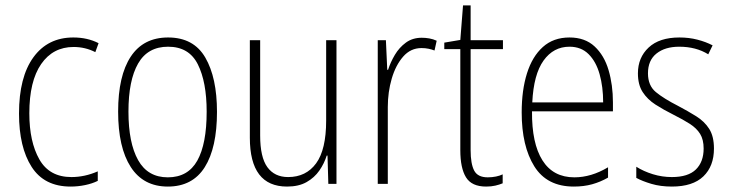

<svg xmlns="http://www.w3.org/2000/svg" viewBox="-20 -677 2687 707"><path d="M240 10Q143 10 96.5 -62.5Q50 -135 50 -259Q50 -393 103 -466Q156 -539 250 -539Q302 -539 343 -518L331 -485Q294 -504 251 -504Q175 -504 131.5 -441Q88 -378 88 -260Q88 -155 125 -90Q162 -25 243 -25Q292 -25 340 -46V-11Q320 -1 293.5 4.5Q267 10 240 10Z M779 -265Q779 -133 734 -61.5Q689 10 598 10Q508 10 461.5 -62Q415 -134 415 -266Q415 -398 461.5 -468.5Q508 -539 599 -539Q693 -539 736 -465Q779 -391 779 -265ZM453 -266Q453 -151 488.5 -87.5Q524 -24 598 -24Q672 -24 706.5 -85.5Q741 -147 741 -266Q741 -375 708.5 -440Q676 -505 599 -505Q524 -505 488.5 -443Q453 -381 453 -266Z M1219 -529V0H1189L1186 -104H1183Q1174 -75 1156 -49Q1138 -23 1109 -6.5Q1080 10 1037 10Q900 10 900 -170V-529H938V-178Q938 -98 964.5 -61.5Q991 -25 1041 -25Q1107 -25 1144 -75.5Q1181 -126 1181 -233V-529Z M1533 -538Q1547 -538 1561 -535.5Q1575 -533 1588 -527L1580 -491Q1570 -495 1558 -497.5Q1546 -500 1532 -500Q1492 -500 1464.5 -468.5Q1437 -437 1422.5 -387.5Q1408 -338 1408 -283V0H1371V-529H1401L1406 -420H1409Q1418 -448 1434 -475Q1450 -502 1474.5 -520Q1499 -538 1533 -538Z M1776 -24Q1792 -24 1806.5 -27Q1821 -30 1831 -35V-2Q1819 3 1804 6.5Q1789 10 1770 10Q1717 10 1696 -24Q1675 -58 1675 -124V-496H1616V-520L1675 -530L1685 -657H1713V-529H1832V-496H1713V-124Q1713 -74 1726 -49Q1739 -24 1776 -24Z M2077 -539Q2134 -539 2169.5 -506Q2205 -473 2221 -418.5Q2237 -364 2237 -300V-267H1939Q1938 -149 1977.5 -86.5Q2017 -24 2095 -24Q2157 -24 2219 -61V-23Q2191 -7 2160.5 1.5Q2130 10 2093 10Q1994 10 1947.5 -64.5Q1901 -139 1901 -263Q1901 -345 1920.5 -407Q1940 -469 1979 -504Q2018 -539 2077 -539ZM2077 -505Q2018 -505 1981.5 -454Q1945 -403 1940 -300H2201Q2201 -357 2188 -403.5Q2175 -450 2147.5 -477.5Q2120 -505 2077 -505Z M2609 -130Q2609 -65 2570 -27.5Q2531 10 2454 10Q2412 10 2378.5 0Q2345 -10 2323 -22V-63Q2350 -46 2384 -35.5Q2418 -25 2454 -25Q2514 -25 2542.5 -53Q2571 -81 2571 -130Q2571 -163 2558 -184Q2545 -205 2520 -221Q2495 -237 2461 -254Q2423 -273 2393.5 -292Q2364 -311 2346.5 -338Q2329 -365 2329 -407Q2329 -465 2368.5 -502Q2408 -539 2482 -539Q2517 -539 2548 -531Q2579 -523 2604 -510L2588 -477Q2543 -505 2481 -505Q2429 -505 2397.5 -480Q2366 -455 2366 -407Q2366 -362 2395 -338Q2424 -314 2477 -287Q2513 -268 2543.5 -249Q2574 -230 2591.5 -202.5Q2609 -175 2609 -130Z"/></svg>

Font: Noto Sans Arabic Cond ExtLt
Style: Regular
Weight: 200
Width: 3
Designer: Monotype Design Team, Nadine Chahine, Nizar Qandah and Khaled Hosny
Foundry: Monotype Imaging Inc.
Version: Version 2.012; ttfautohint (v1.8.4.7-5d5b)